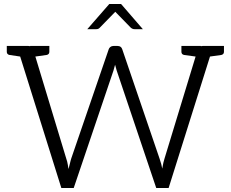

<svg xmlns="http://www.w3.org/2000/svg" viewBox="-20 -941 1155 961"><path d="M1101 -682Q1101 -669 1088 -666L1031 -658L824 0H762L564 -588L556 -617L548 -588L349 0H287L81 -658L27 -666Q14 -669 14 -682V-711H122Q127 -711 129 -710H131V-711H227V-682Q227 -669 214 -666L157 -658L312 -146Q317 -132 319.5 -116Q322 -100 323 -95Q330 -126 333 -135Q336 -144 336 -146L524 -694Q526 -701 532.5 -706Q539 -711 548 -711H568Q587 -711 592 -694L779 -146Q789 -117 792 -97Q798 -132 803 -146L959 -658L901 -666Q888 -669 888 -682V-711H985V-710H988Q990 -711 994 -711H1101ZM417 -795 527 -921H586L695 -795H653Q644 -795 636 -801L557 -882L478 -801Q472 -795 462 -795Z"/></svg>

Font: Aleo Light
Style: Regular
Weight: 300
Designer: Alessio Laiso
Foundry: Alessio Laiso
Version: Version 2.000